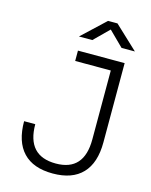

<svg xmlns="http://www.w3.org/2000/svg" viewBox="-132 -983 850 1078"><g transform="rotate(15 293.0 -444.0)"><path d="M280.3 9.8Q166.5 9.8 108.2 -51.8Q49.8 -113.3 49.8 -232.4H114.7Q114.7 -48.8 282.7 -48.8Q446.3 -48.8 446.3 -232.4V-633.3H239.3V-693.4H510.7V-232.4Q510.7 -113.3 452.1 -51.8Q393.6 9.8 280.3 9.8ZM224.1 -771.5 359.4 -898.4H414.1L549.3 -771.5H471.7L386.7 -855.5L301.8 -771.5Z"/></g></svg>

Font: CaskaydiaCove NFP Light
Style: Regular
Weight: 300
Designer: Aaron Bell
Foundry: Saja Typeworks
Version: Version 2111.001; VTT 6.35;Nerd Fonts 3.1.1